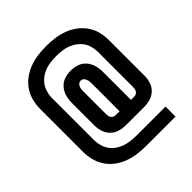

<svg xmlns="http://www.w3.org/2000/svg" viewBox="-230 -930 1179 1179"><g transform="rotate(-45 360.0 -340.0)"><path d="M360 94H616V7H360Q331 7 301.5 2Q272 -3 245 -16Q218 -29 198 -51Q178 -73 169 -101.5Q160 -130 160 -160V-521Q160 -550 169 -578.5Q178 -607 198 -629Q218 -651 245 -664.5Q272 -678 301.5 -682.5Q331 -687 360 -687Q390 -687 419 -682.5Q448 -678 475 -664.5Q502 -651 522.5 -629Q543 -607 551.5 -578.5Q560 -550 560 -521V-221Q560 -210 557.5 -198.5Q555 -187 545.5 -179.5Q536 -172 525 -172H495V-416Q495 -444 487.5 -471.5Q480 -499 461 -521Q442 -543 415 -552Q388 -561 360 -561Q332 -561 305 -552Q278 -543 259 -521Q240 -499 232.5 -471.5Q225 -444 225 -416V-221Q225 -194 233 -167.5Q241 -141 260.5 -121Q280 -101 306.5 -92.5Q333 -84 360 -84H525Q552 -84 578.5 -92.5Q605 -101 624.5 -121Q644 -141 651.5 -167.5Q659 -194 659 -221V-521Q659 -558 651 -594.5Q643 -631 622 -662Q601 -693 571 -715.5Q541 -738 506 -751Q471 -764 434 -769Q397 -774 360 -774Q323 -774 286 -769Q249 -764 214 -751Q179 -738 149 -715.5Q119 -693 98.5 -662Q78 -631 69.5 -594.5Q61 -558 61 -521V-160Q61 -122 69.5 -86Q78 -50 98.5 -18.5Q119 13 149 35.5Q179 58 214 71Q249 84 286 89Q323 94 360 94ZM360 -172Q349 -172 339.5 -179.5Q330 -187 327.5 -198.5Q325 -210 325 -221V-416Q325 -429 327 -441.5Q329 -454 338 -464Q347 -474 360 -474Q373 -474 382 -464Q391 -454 393.5 -441.5Q396 -429 396 -416V-172Z"/></g></svg>

Font: Iosevka Sparkle Medium
Style: Regular
Weight: 500
Designer: Belleve Invis
Foundry: Belleve Invis
Version: Version 4.5.0; ttfautohint (v1.8.3)